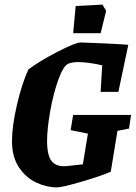

<svg xmlns="http://www.w3.org/2000/svg" viewBox="-20 -803 588 832"><path d="M539 -246 489 -236 460 -59Q417 -40 333 -15.5Q249 9 227 9Q182 9 137 -12Q92 -33 62 -78Q32 -123 32 -191Q32 -257 53.5 -349Q75 -441 103 -502Q149 -537 228 -578Q307 -619 330 -619Q362 -618 430 -615Q498 -612 536 -609L493 -405H416L423 -520Q361 -534 318 -534Q294 -534 276 -527Q254 -517 232.5 -457Q211 -397 197.5 -320.5Q184 -244 184 -192Q184 -129 204 -104.5Q224 -80 266 -83L339 -91L361 -224L286 -239L297 -305H548ZM297 -659 308 -777 424 -783 440 -756 416 -659Z"/></svg>

Font: Grenze
Style: Bold Italic
Weight: 700
Italic angle: -10°
Designer: Renata Polastri
Foundry: Omnibus-Type
Version: Version 1.002; ttfautohint (v1.8)